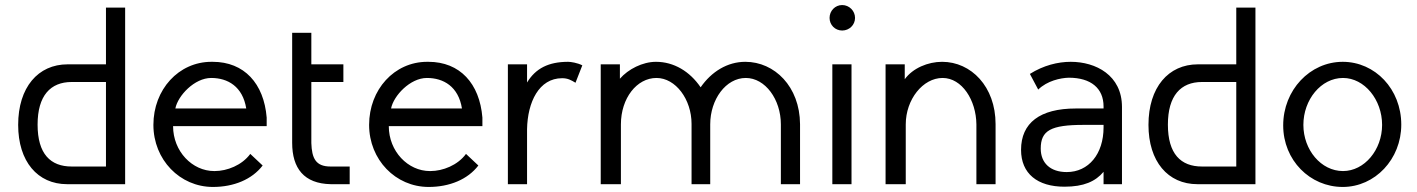

<svg xmlns="http://www.w3.org/2000/svg" viewBox="-20 -730 5616 761"><path d="M246 0H476V-700H400V-475H248C131 -475 52 -384 52 -235C52 -90 129 0 246 0ZM400 -405V-70H264C180 -70 129 -120 129 -236C129 -351 180 -405 264 -405Z M972 -120C939 -75 880 -52 831 -52H829C742 -52 666 -130 666 -230H1037V-264C1026 -399 948 -485 823 -485H818C688 -485 588 -375 588 -235C588 -97 693 11 824 11C907 11 979 -19 1021 -74ZM675 -300C685 -351 751 -421 817 -421C883 -421 942 -387 956 -300Z M1138 -600V-164C1138 -63 1185 -2 1291 0H1366V-70H1290C1231 -70 1216 -103 1214 -163V-405H1341V-475H1214V-600Z M1827 -120C1794 -75 1735 -52 1686 -52H1684C1597 -52 1521 -130 1521 -230H1892V-264C1881 -399 1803 -485 1678 -485H1673C1543 -485 1443 -375 1443 -235C1443 -97 1548 11 1679 11C1762 11 1834 -19 1876 -74ZM1530 -300C1540 -351 1606 -421 1672 -421C1738 -421 1797 -387 1811 -300Z M2288 -471C2269 -481 2242 -485 2232 -485C2154 -485 2103 -459 2069 -403V-475H1993V0H2069V-218C2071 -325 2116 -420 2208 -420C2230 -420 2243 -413 2261 -402Z M2361 0H2441V-237C2441 -341 2504 -421 2582 -421C2658 -421 2721 -336 2721 -239V0H2795V-237C2795 -336 2857 -421 2936 -421C3013 -421 3075 -336 3075 -237V0H3151V-238C3150 -387 3050 -485 2934 -485C2863 -485 2800 -446 2757 -384C2714 -447 2651 -485 2580 -485C2527 -485 2470 -456 2437 -418V-475H2361Z M3318 -710C3290 -710 3268 -687 3268 -659C3268 -631 3290 -609 3318 -609C3346 -609 3369 -631 3369 -659C3369 -687 3346 -710 3318 -710ZM3279 -475V0H3355V-475Z M3850 0H3926V-238C3926 -387 3829 -485 3714 -485C3658 -485 3598 -460 3566 -416V-475H3490V0H3570V-237C3570 -336 3638 -421 3716 -421C3793 -421 3849 -333 3850 -237Z M4427 -306C4427 -432 4323 -485 4224 -485C4173 -485 4116 -471 4062 -437L4095 -375C4131 -410 4183 -421 4216 -422C4304 -422 4354 -380 4354 -308V-300H4244C4102 -300 4027 -243 4027 -136C4027 -42 4092 10 4199 10C4276 10 4322 -11 4354 -49V0H4427ZM4354 -235V-225C4354 -120 4295 -48 4208 -48C4143 -48 4105 -84 4105 -141C4105 -213 4145 -235 4275 -235Z M4726 0H4956V-700H4880V-475H4728C4611 -475 4532 -384 4532 -235C4532 -90 4609 0 4726 0ZM4880 -405V-70H4744C4660 -70 4609 -120 4609 -236C4609 -351 4660 -405 4744 -405Z M5302 -485C5172 -485 5066 -373 5066 -233C5066 -95 5172 11 5302 11C5430 11 5534 -99 5534 -236C5534 -377 5430 -485 5302 -485ZM5303 -421C5388 -421 5458 -335 5458 -235C5458 -136 5388 -52 5303 -52C5216 -52 5146 -136 5146 -235C5146 -335 5216 -421 5303 -421Z"/></svg>

Font: Mint Spirit
Style: Regular
Weight: 400
Designer: HARENDAL Hirwen
Foundry: Arkandis Digital Foundry.
Version: Version 1.004;FFEdit